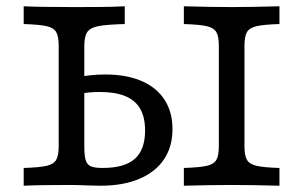

<svg xmlns="http://www.w3.org/2000/svg" viewBox="-20 -591 965 611"><path d="M166.8 -125.8V-445.2Q166.8 -475.1 158.9 -488.8Q151 -502.5 128.5 -507.7Q106 -512.9 55.4 -514.5V-571Q108.8 -568.5 212.8 -568.5Q302.4 -568.5 336.1 -569.4L377 -571V-514.5Q318.7 -513 292.7 -507.8Q266.7 -502.5 257.5 -488.7Q248.3 -474.9 248.3 -444.7V-125.8Q248.3 -95.3 252.7 -81.2Q257.1 -67.1 268.9 -61.8Q280.8 -56.5 306.8 -56.5Q376.1 -56.5 408.9 -85.5Q441.7 -114.5 441.7 -175.5Q441.7 -217.6 426.3 -244.6Q410.9 -271.7 379 -285Q347 -298.3 297.2 -298.3Q262.1 -298.3 230.2 -291.8Q223 -290.2 215.1 -287.8V-343.5Q238.9 -348.3 265 -351.2Q291.1 -354 315 -354Q381.9 -354 429.9 -333.5Q477.8 -313 503.4 -273.9Q528.9 -234.8 528.9 -180.6Q528.9 -124.1 501.8 -83.8Q474.6 -43.4 423 -21.7Q371.5 0 300.5 0Q280.8 -0.7 261.7 -0.8Q225 -2.4 202 -2.4Q105.5 -2.4 55.4 0V-56.5Q105.9 -58.1 128.4 -63.3Q150.9 -68.5 158.8 -82.3Q166.8 -96 166.8 -125.8ZM676.4 -125.8V-445.2Q676.4 -475 668.5 -488.7Q660.6 -502.4 638.1 -507.7Q615.6 -512.9 565.1 -514.5V-571Q653.8 -568.5 717.9 -568.5Q778.3 -568.5 869.3 -571V-514.5Q818.8 -512.9 796.3 -507.7Q773.8 -502.5 765.9 -488.8Q758 -475 758 -445.2V-125.8Q758 -96 765.9 -82.3Q773.8 -68.5 796.3 -63.3Q818.8 -58.1 869.3 -56.5V0Q778.3 -2.4 717.9 -2.4Q653.8 -2.4 565.1 0V-56.5Q615.7 -58.1 638.2 -63.3Q660.7 -68.5 668.5 -82.2Q676.4 -95.9 676.4 -125.8Z"/></svg>

Font: Playfair Micro SmCond SmLight
Style: Regular
Weight: 360
Width: 4
Designer: Claus Eggers Sørensen
Foundry: Claus Eggers Sørensen
Version: Version 2.100;Glyphs 3.2 (3219)